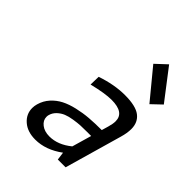

<svg xmlns="http://www.w3.org/2000/svg" viewBox="-216 -864 988 988"><g transform="rotate(45 278.0 -370.5)"><path d="M380.9 -479Q459.5 -479 493.4 -452.9Q527.3 -426.8 527.3 -378.4Q527.3 -349.1 516.6 -312.5L427.2 0H370.6L364.7 -43.9Q291.5 9.8 215.8 9.8Q158.7 9.8 124.3 -20.3Q89.8 -50.3 89.8 -94.7Q89.8 -109.4 94.2 -125Q104 -159.7 127.2 -185.3Q150.4 -210.9 180.4 -226.3Q210.4 -241.7 251.5 -251.2Q292.5 -260.7 333 -263.9Q373.5 -267.1 423.3 -267.1L434.1 -304.2Q441.9 -330.6 441.9 -349.6Q441.9 -413.1 349.1 -413.1Q302.2 -413.1 216.8 -392.1L218.3 -449.7Q304.2 -479 380.9 -479ZM406.2 -207H377Q349.6 -207 329.3 -206.1Q309.1 -205.1 281.2 -200.7Q253.4 -196.3 234.1 -188.5Q214.8 -180.7 198.2 -165.3Q181.6 -149.9 175.8 -128.9Q173.8 -122.6 173.8 -114.3Q173.8 -88.9 196.8 -71Q219.7 -53.2 255.9 -53.2Q317.4 -53.2 375.5 -100.6ZM429.2 -751.5 556.2 -585.9 502.4 -534.7 369.6 -695.8Z"/></g></svg>

Font: Cantarell
Style: Italic
Weight: 400
Italic angle: -16°
Designer: Dave Crossland
Version: Version 1.004